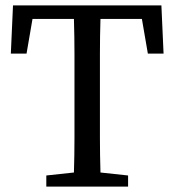

<svg xmlns="http://www.w3.org/2000/svg" viewBox="-20 -689 644 709"><path d="M255 -310V-359Q255 -424 255 -488.5Q255 -553 253 -619H100L78 -491H20L28 -669H576L584 -491H526L504 -619H351Q349 -555 349 -490Q349 -425 349 -359V-310Q349 -245 349 -181Q349 -117 351 -52L453 -41V0H151V-41L253 -52Q255 -116 255 -180Q255 -244 255 -310Z"/></svg>

Font: Source Serif Pro
Style: Regular
Weight: 400
Designer: Frank Grießhammer
Foundry: Adobe Systems Incorporated
Version: Version 2.000;PS 1.000;hotconv 16.6.51;makeotf.lib2.5.65220